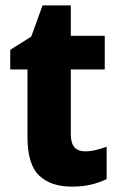

<svg xmlns="http://www.w3.org/2000/svg" viewBox="-20 -683 441 713"><path d="M296 -121Q316 -121 336 -126Q356 -131 376 -138V-18Q349 -5 318.5 2.5Q288 10 246 10Q169 10 125.5 -31Q82 -72 82 -175V-425H18V-498L96 -547L138 -663H243V-550H369V-425H243V-183Q243 -121 296 -121Z"/></svg>

Font: Noto Sans Khmer UI SemiCondensed ExtraBold
Style: Regular
Weight: 800
Width: 4
Designer: Danh Hong and the Monotype Design Team
Foundry: Monotype Imaging Inc.
Version: Version 2.002; ttfautohint (v1.8.4.7-5d5b)